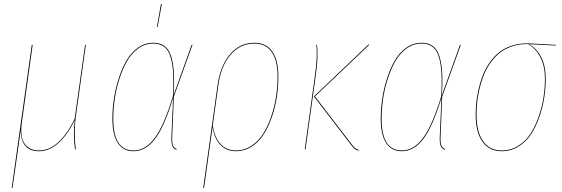

<svg xmlns="http://www.w3.org/2000/svg" viewBox="-20 -739 2779 950"><path d="M355 -161.1Q344.2 -86.4 355 0L351.1 0.5Q340.8 -76.7 349.6 -145Q316.4 -74.7 270.8 -32.7Q225.1 9.3 172.4 9.3Q128.4 9.3 105.5 -17.3Q82.5 -43.9 82.5 -95.2Q78.6 -68.4 71.8 -17.8Q64.9 32.7 61 57.6L42 190.4H38.1L137.2 -517.1H141.6L88.4 -134.8Q78.1 -61.5 101.8 -28.1Q125.5 5.4 172.4 5.4Q225.1 5.4 270.3 -37.1Q315.4 -79.6 349.6 -152.3L400.9 -517.1H404.8Z M776.4 -718.8H780.8L759.8 -605.5H756.3ZM737.8 -527.3Q778.8 -527.3 802.5 -503.7Q826.2 -480 835.7 -422.6Q845.2 -365.2 838.9 -268.6L928.2 -517.1H932.6L840.3 -261.7L832 -60.5Q831.1 -39.6 833.7 -27.6Q836.4 -15.6 841.1 -10.7Q845.7 -5.9 854.5 -1.5L852.5 2Q842.8 -2.9 838.4 -7.1Q834 -11.2 830.6 -24.2Q827.1 -37.1 828.1 -60.1L836.4 -253.9Q792.5 -110.4 746.3 -50.5Q700.2 9.3 640.1 9.3Q589.4 9.3 562.7 -31.7Q536.1 -72.8 536.1 -151.4Q536.1 -196.8 543 -245.8Q549.8 -294.9 565.7 -345.7Q581.5 -396.5 604 -436.5Q626.5 -476.6 661.4 -502Q696.3 -527.3 737.8 -527.3ZM540.5 -151.4Q540.5 5.4 641.1 5.4Q699.2 5.4 745.1 -55.7Q791 -116.7 835.4 -262.2Q841.3 -360.4 832.5 -418Q823.7 -475.6 801 -499.5Q778.3 -523.4 737.8 -523.4Q697.3 -523.4 663.1 -498.3Q628.9 -473.1 606.9 -433.6Q585 -394 569.3 -343.8Q553.7 -293.5 547.1 -244.9Q540.5 -196.3 540.5 -151.4Z M1238.3 -527.3Q1297.9 -527.3 1327.6 -483.9Q1357.4 -440.4 1357.4 -359.4Q1357.4 -310.1 1349.9 -259.8Q1342.3 -209.5 1325.4 -160.6Q1308.6 -111.8 1284.7 -74.2Q1260.7 -36.6 1225.1 -13.7Q1189.5 9.3 1147.5 9.3Q1100.1 9.3 1070.3 -22.2Q1040.5 -53.7 1031.7 -110.4L989.7 190.4L985.4 191.4L1056.6 -318.8Q1070.3 -415 1118.7 -471.2Q1167 -527.3 1238.3 -527.3ZM1147.5 5.4Q1189 5.4 1223.9 -17.6Q1258.8 -40.5 1282.2 -77.6Q1305.7 -114.7 1322 -163.1Q1338.4 -211.4 1345.9 -261Q1353.5 -310.5 1353.5 -359.4Q1353.5 -439 1324.7 -481.2Q1295.9 -523.4 1238.3 -523.4Q1168.5 -523.4 1120.8 -468Q1073.2 -412.6 1060.5 -318.4L1032.7 -118.7Q1042 -58.1 1071.3 -26.4Q1100.6 5.4 1147.5 5.4Z M1752.9 6.3Q1740.7 3.4 1734.4 -2.2Q1728 -7.8 1715.8 -23.9L1533.2 -261.7L1803.2 -519L1806.6 -516.6L1538.6 -261.7L1719.2 -26.4Q1731.4 -10.7 1737.3 -5.6Q1743.2 -0.5 1754.9 2.4ZM1487.8 0 1537.6 -359.9Q1552.2 -460.4 1544.9 -517.6H1548.3Q1556.2 -459 1541.5 -359.4L1491.7 0Z M2065.4 -527.3Q2106.4 -527.3 2130.1 -503.7Q2153.8 -480 2163.3 -422.6Q2172.9 -365.2 2166.5 -268.6L2255.9 -517.1H2260.3L2168 -261.7L2159.7 -60.5Q2158.7 -39.6 2161.4 -27.6Q2164.1 -15.6 2168.7 -10.7Q2173.3 -5.9 2182.1 -1.5L2180.2 2Q2170.4 -2.9 2166 -7.1Q2161.6 -11.2 2158.2 -24.2Q2154.8 -37.1 2155.8 -60.1L2164.1 -253.9Q2120.1 -110.4 2074 -50.5Q2027.8 9.3 1967.8 9.3Q1917 9.3 1890.4 -31.7Q1863.8 -72.8 1863.8 -151.4Q1863.8 -196.8 1870.6 -245.8Q1877.4 -294.9 1893.3 -345.7Q1909.2 -396.5 1931.6 -436.5Q1954.1 -476.6 1989 -502Q2023.9 -527.3 2065.4 -527.3ZM1868.2 -151.4Q1868.2 5.4 1968.8 5.4Q2026.9 5.4 2072.8 -55.7Q2118.7 -116.7 2163.1 -262.2Q2168.9 -360.4 2160.2 -418Q2151.4 -475.6 2128.7 -499.5Q2106 -523.4 2065.4 -523.4Q2024.9 -523.4 1990.7 -498.3Q1956.5 -473.1 1934.6 -433.6Q1912.6 -394 1897 -343.8Q1881.3 -293.5 1874.8 -244.9Q1868.2 -196.3 1868.2 -151.4Z M2462.4 9.3Q2400.4 9.3 2366.9 -38.1Q2333.5 -85.4 2333.5 -170.4Q2333.5 -199.2 2336.4 -229.2Q2339.4 -259.3 2347.2 -294.7Q2355 -330.1 2366.9 -361.8Q2378.9 -393.6 2398.9 -423.8Q2418.9 -454.1 2444.6 -476.1Q2470.2 -498 2506.8 -511.2Q2543.5 -524.4 2586.9 -524.4Q2593.3 -524.4 2619.4 -523.2Q2645.5 -522 2681.9 -519.8Q2718.3 -517.6 2730.5 -517.1V-513.7L2598.1 -520.5Q2636.7 -498.5 2658.4 -455.1Q2680.2 -411.6 2680.2 -349.6Q2680.2 -304.7 2673.1 -257.6Q2666 -210.4 2649.4 -162.1Q2632.8 -113.8 2608.6 -76.2Q2584.5 -38.6 2546.4 -14.6Q2508.3 9.3 2462.4 9.3ZM2462.4 5.4Q2507.8 5.4 2545.2 -18.3Q2582.5 -42 2606.2 -79.3Q2629.9 -116.7 2646.2 -164.6Q2662.6 -212.4 2669.4 -258.8Q2676.3 -305.2 2676.3 -349.6Q2676.3 -411.1 2654.1 -454.8Q2631.8 -498.5 2592.8 -521H2587.4Q2544.4 -521 2508.3 -507.8Q2472.2 -494.6 2447 -472.9Q2421.9 -451.2 2402.1 -421.1Q2382.3 -391.1 2370.6 -359.6Q2358.9 -328.1 2351.1 -293Q2343.3 -257.8 2340.6 -228.3Q2337.9 -198.7 2337.9 -170.4Q2337.9 -86.9 2370.1 -40.8Q2402.3 5.4 2462.4 5.4Z"/></svg>

Font: Fira Sans Compressed Four
Style: Italic
Weight: 100
Width: 3
Italic angle: -8°
Designer: Carrois Corporate & Edenspiekermann AG
Foundry: Carrois Corporate GbR & Edenspiekermann AG
Version: Version 4.203;PS 004.203;hotconv 1.0.88;makeotf.lib2.5.64775